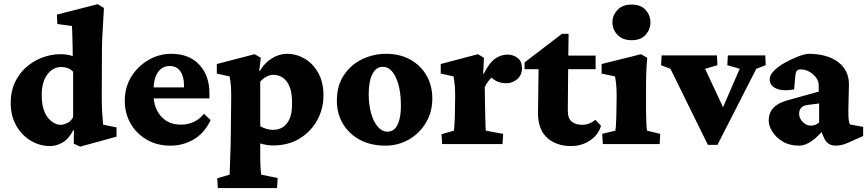

<svg xmlns="http://www.w3.org/2000/svg" viewBox="-20 -703 4236 937"><path d="M371.1 12.7 339.8 -2 340.8 -66.4 337.9 -68.4Q315.4 -24.4 285.2 -7.3Q254.9 9.8 223.6 9.8Q173.8 9.8 129.9 -16.6Q85.9 -43 59.1 -90.3Q32.2 -137.7 32.2 -201.2Q32.2 -256.8 52.7 -300.8Q73.2 -344.7 108.4 -375.5Q143.6 -406.2 187 -422.4Q230.5 -438.5 275.4 -438.5Q292 -438.5 308.1 -436Q324.2 -433.6 335 -428.7Q335 -448.2 334.5 -469.7Q334 -491.2 333.5 -511.2Q333 -531.2 332.5 -548.3Q332 -565.4 331.1 -576.2L259.8 -585.9L257.8 -631.8L457 -682.6L487.3 -664.1Q484.4 -603.5 481 -554.2Q477.5 -504.9 477.5 -450.2L476.6 -222.7Q476.6 -176.8 479 -148.9Q481.4 -121.1 483.4 -94.7L548.8 -81.1V-36.1ZM278.3 -93.8Q289.1 -93.8 307.6 -102.5Q326.2 -111.3 336.9 -130.9V-352.5Q325.2 -365.2 310.5 -370.6Q295.9 -376 279.3 -376Q238.3 -376 210.9 -339.4Q183.6 -302.7 183.6 -239.3Q183.6 -168.9 211.9 -131.3Q240.2 -93.8 278.3 -93.8Z M811.5 7.8Q746.1 7.8 695.8 -21.5Q645.5 -50.8 617.2 -100.6Q588.9 -150.4 588.9 -210Q588.9 -277.3 621.1 -329.1Q653.3 -380.9 705.1 -410.6Q756.8 -440.4 815.4 -440.4Q903.3 -440.4 952.6 -387.2Q1002 -334 1002 -248V-222.7H716.8V-276.4H895.5L877.9 -249V-287.1Q877.9 -330.1 859.9 -355.5Q841.8 -380.9 807.6 -380.9Q785.2 -380.9 767.6 -368.2Q750 -355.5 739.7 -329.6Q729.5 -303.7 729.5 -263.7V-241.2Q729.5 -176.8 765.6 -135.7Q801.8 -94.7 862.3 -94.7Q895.5 -94.7 923.3 -106.9Q951.2 -119.1 975.6 -147.5L1007.8 -117.2Q980.5 -56.6 928.2 -24.4Q876 7.8 811.5 7.8Z M1043 214.8 1040 167 1100.6 149.4Q1100.6 142.6 1101.6 120.6Q1102.5 98.6 1103.5 68.8Q1104.5 39.1 1105.5 6.3Q1106.4 -26.4 1106.4 -53.7L1108.4 -232.4Q1108.4 -261.7 1106.9 -282.2Q1105.5 -302.7 1100.6 -330.1L1038.1 -343.8V-390.6L1222.7 -438.5L1252.9 -420.9L1245.1 -358.4L1248 -356.4Q1269.5 -394.5 1305.7 -417.5Q1341.8 -440.4 1380.9 -440.4Q1425.8 -440.4 1466.3 -417Q1506.8 -393.6 1532.7 -348.1Q1558.6 -302.7 1558.6 -236.3Q1558.6 -172.9 1528.8 -117.7Q1499 -62.5 1443.8 -27.8Q1388.7 6.8 1311.5 6.8Q1297.9 6.8 1282.2 4.4Q1266.6 2 1250 -2.9V54.7Q1250 85 1251.5 113.3Q1252.9 141.6 1254.9 149.4L1335 166L1332 214.8ZM1312.5 -69.3Q1338.9 -69.3 1359.9 -82Q1380.9 -94.7 1393.6 -124Q1406.2 -153.3 1405.3 -202.1Q1405.3 -253.9 1391.6 -283.7Q1377.9 -313.5 1357.4 -325.7Q1336.9 -337.9 1314.5 -337.9Q1296.9 -337.9 1279.8 -328.6Q1262.7 -319.3 1250 -304.7V-86.9Q1263.7 -79.1 1279.8 -74.2Q1295.9 -69.3 1312.5 -69.3Z M1860.4 7.8Q1791 7.8 1737.8 -20Q1684.6 -47.9 1654.3 -97.7Q1624 -147.5 1624 -210.9Q1624 -285.2 1658.2 -336.4Q1692.4 -387.7 1747.6 -414.1Q1802.7 -440.4 1864.3 -440.4Q1930.7 -440.4 1981.4 -412.6Q2032.2 -384.8 2061 -335.4Q2089.8 -286.1 2089.8 -221.7Q2089.8 -157.2 2059.1 -105Q2028.3 -52.7 1976.1 -22.5Q1923.8 7.8 1860.4 7.8ZM1870.1 -60.5Q1892.6 -60.5 1906.7 -74.7Q1920.9 -88.9 1928.7 -117.7Q1936.5 -146.5 1936.5 -186.5Q1936.5 -271.5 1912.1 -324.2Q1887.7 -377 1847.7 -377Q1815.4 -377 1797.4 -341.3Q1779.3 -305.7 1779.3 -243.2Q1779.3 -192.4 1791 -150.4Q1802.7 -108.4 1823.7 -84.5Q1844.7 -60.5 1870.1 -60.5Z M2137.7 0 2134.8 -47.9 2195.3 -65.4Q2196.3 -69.3 2197.3 -85Q2198.2 -100.6 2199.2 -121.6Q2200.2 -142.6 2200.2 -161.1L2201.2 -234.4Q2201.2 -261.7 2199.7 -281.7Q2198.2 -301.8 2193.4 -330.1L2130.9 -343.8V-390.6L2312.5 -438.5L2341.8 -420.9L2337.9 -343.8L2340.8 -342.8Q2368.2 -397.5 2396.5 -417Q2424.8 -436.5 2457 -436.5Q2484.4 -436.5 2505.9 -420.4Q2527.3 -404.3 2527.3 -370.1Q2527.3 -336.9 2504.4 -316.9Q2481.4 -296.9 2451.2 -296.9Q2425.8 -296.9 2406.2 -305.7Q2386.7 -314.5 2362.3 -338.9L2393.6 -336.9Q2378.9 -327.1 2366.7 -311.5Q2354.5 -295.9 2345.7 -278.3L2346.7 -205.1Q2347.7 -166 2348.1 -136.2Q2348.6 -106.4 2349.6 -88.4Q2350.6 -70.3 2350.6 -65.4L2435.5 -49.8L2432.6 0Z M2913.1 -88.9Q2899.4 -43.9 2858.9 -17.1Q2818.4 9.8 2766.6 9.8Q2695.3 9.8 2650.4 -30.3Q2605.5 -70.3 2605.5 -152.3L2608.4 -365.2H2540V-398.4L2722.7 -538.1H2754.9L2752.9 -391.6L2751 -163.1Q2751 -125 2770 -109.4Q2789.1 -93.8 2822.3 -93.8Q2838.9 -93.8 2856 -100.6Q2873 -107.4 2885.7 -118.2ZM2705.1 -365.2V-431.6H2886.7V-365.2Z M2921.9 0 2918.9 -49.8 2983.4 -65.4Q2984.4 -69.3 2985.4 -85Q2986.3 -100.6 2987.3 -121.1Q2988.3 -141.6 2988.3 -161.1L2989.3 -234.4Q2989.3 -262.7 2987.8 -282.7Q2986.3 -302.7 2981.4 -330.1L2916 -343.8V-390.6L3108.4 -438.5L3138.7 -420.9Q3135.7 -388.7 3134.3 -356.4Q3132.8 -324.2 3132.8 -284.2V-159.2Q3132.8 -131.8 3134.3 -102.5Q3135.7 -73.2 3137.7 -65.4L3202.1 -49.8L3199.2 0ZM3062.5 -506.8Q3017.6 -506.8 2993.2 -533.2Q2968.8 -559.6 2968.8 -593.8Q2968.8 -627.9 2993.2 -654.3Q3017.6 -680.7 3062.5 -680.7Q3107.4 -680.7 3130.9 -654.3Q3154.3 -627.9 3154.3 -593.8Q3154.3 -559.6 3130.9 -533.2Q3107.4 -506.8 3062.5 -506.8Z M3434.6 3.9 3252 -367.2 3206.1 -384.8 3209 -432.6H3478.5L3481.4 -384.8L3420.9 -367.2L3523.4 -148.4H3495.1L3589.8 -367.2L3529.3 -384.8L3532.2 -432.6H3714.8L3716.8 -384.8L3670.9 -367.2L3481.4 3.9Z M3879.9 7.8Q3833 7.8 3799.8 -12.2Q3766.6 -32.2 3749 -61Q3731.4 -89.8 3731.4 -114.3Q3731.4 -151.4 3753.4 -175.8Q3775.4 -200.2 3821.3 -212.9L3975.6 -255.9V-285.2Q3975.6 -305.7 3963.4 -323.2Q3951.2 -340.8 3930.7 -352.5Q3910.2 -364.3 3887.7 -364.3Q3874 -364.3 3868.7 -357.4Q3863.3 -350.6 3861.3 -333L3855.5 -266.6Q3802.7 -256.8 3769.5 -270.5Q3736.3 -284.2 3736.3 -316.4Q3736.3 -336.9 3757.3 -357.9Q3778.3 -378.9 3809.6 -396.5Q3840.8 -414.1 3872.1 -426.3Q3903.3 -438.5 3924.8 -440.4Q4016.6 -440.4 4069.8 -400.4Q4123 -360.4 4123 -291L4120.1 -165Q4120.1 -134.8 4121.6 -120.1Q4123 -105.5 4127.9 -95.7L4192.4 -84V-39.1L4124 -8.8Q4105.5 0 4089.4 3.9Q4073.2 7.8 4057.6 7.8Q4016.6 7.8 4000 -33.2L3980.5 -80.1L4002.9 -75.2Q3973.6 -37.1 3941.4 -14.6Q3909.2 7.8 3879.9 7.8ZM3937.5 -89.8Q3948.2 -89.8 3958.5 -93.8Q3968.8 -97.7 3977.5 -105.5V-198.2L3925.8 -191.4Q3901.4 -189.5 3890.6 -177.7Q3879.9 -166 3879.9 -147.5Q3879.9 -126 3897.5 -107.9Q3915 -89.8 3937.5 -89.8Z"/></svg>

Font: Crimson Pro ExtraBold
Style: Regular
Weight: 800
Designer: Jacques Le Bailly
Foundry: Baron von Fonthausen
Version: Version 1.003